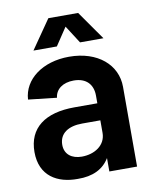

<svg xmlns="http://www.w3.org/2000/svg" viewBox="-81 -762 672 832"><g transform="rotate(-10 255.0 -346.0)"><path d="M334 -334V-300H233C104 -300 29 -245 29 -139C29 -33 105 9 194 8C260 9 307 -14 334 -59V0H456V-351C456 -448 374 -520 248 -520C131 -520 46 -456 41 -368L166 -354C170 -391 202 -415 250 -415C305 -415 334 -383 334 -334ZM101 -573H204L256 -651L306 -573H409L320 -700H189ZM153 -149C153 -199 193 -225 254 -225H334V-170C334 -115 284 -84 228 -84C185 -84 153 -106 153 -149Z"/></g></svg>

Font: Vanilla Cream
Style: Bold
Weight: 700
Designer: Jeremy Tribby, Jinavaṁso
Foundry: Tribby Type
Version: Version 1.422;Glyphs 3.1.2 (3151)